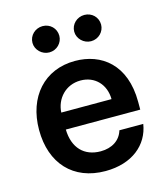

<svg xmlns="http://www.w3.org/2000/svg" viewBox="-114 -848 821 946"><g transform="rotate(-15 296.5 -375.0)"><path d="M307.5 10.7C443.5 10.7 530.2 -62.5 546.2 -165.8H424.4C410.5 -117.9 367.5 -89.5 309.3 -89.5C226.2 -89.5 172.6 -142.8 170.5 -237.6H550.1V-277C550.1 -468.4 435 -552.6 300.8 -552.6C144.5 -552.6 42.6 -437.9 42.6 -269.5C42.6 -98.4 143.1 10.7 307.5 10.7ZM122.2 -692.5C122.2 -656.6 153.8 -625.7 191.1 -625.7C229.4 -625.7 259.2 -656.6 259.2 -692.5C259.2 -730.5 229.4 -759.6 191.1 -759.6C153.8 -759.6 122.2 -730.5 122.2 -692.5ZM170.5 -324.2C174 -393.8 225.9 -452.4 302.6 -452.4C376.4 -452.4 426.1 -398.4 426.8 -324.2ZM335.2 -692.5C335.2 -656.6 366.8 -625.7 404.1 -625.7C442.5 -625.7 472.3 -656.6 472.3 -692.5C472.3 -730.5 442.5 -759.6 404.1 -759.6C366.8 -759.6 335.2 -730.5 335.2 -692.5Z"/></g></svg>

Font: Margiela Sans Semi Bold
Style: Regular
Weight: 600
Designer: Stefan Endress, Andreas Faust
Version: Version 1.100;FEAKit 1.0